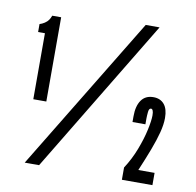

<svg xmlns="http://www.w3.org/2000/svg" viewBox="-81 -818 918 901"><g transform="rotate(10 378.0 -367.5)"><path d="M82.5 -300V-614.5H50V-652.5Q62 -656 73.5 -663.5Q85 -671 91.5 -680.5Q97 -688 102 -701.5H144.5V-300ZM94.5 0 541.5 -735H607.5L163 0ZM557.5 0V-58.5Q587.5 -104.5 607.2 -156Q627 -207.5 636.8 -252.5Q646.5 -297.5 646.5 -322Q646.5 -338 643.2 -345.2Q640 -352.5 634.5 -352.5Q624.5 -352.5 622.8 -333.8Q621 -315 621 -303V-275.5H559.5V-303Q559.5 -352 579 -379.8Q598.5 -407.5 636.5 -407.5Q669.5 -407.5 688 -385.5Q706.5 -363.5 706.5 -320.5Q706.5 -289.5 696.5 -251Q686.5 -212.5 668.5 -165Q650.5 -117.5 625.5 -58.5H703V0Z"/></g></svg>

Font: League Gothic Condensed
Style: Regular
Weight: 400
Width: 3
Designer: The League of Moveable Type
Version: Version 2.001